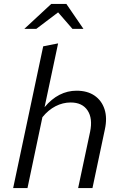

<svg xmlns="http://www.w3.org/2000/svg" viewBox="-20 -958 640 978"><path d="M47 0 200 -722 276 -737 207 -412Q242 -454 283 -475Q324 -496 370 -496Q425 -496 461.5 -471Q498 -446 512.5 -401.5Q527 -357 514 -298L451 0H378L439 -287Q453 -355 426 -395.5Q399 -436 340 -436Q300 -436 263 -417Q226 -398 196 -361L120 0ZM104 -811 241 -938H318L405 -811H349L276 -895L165 -811Z"/></svg>

Font: Red Hat Mono
Style: Italic
Weight: 300
Italic angle: -12°
Monospace: yes
Designer: Pentagram, MCKL
Foundry: Pentagram, MCKL
Version: Version 1.023